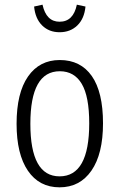

<svg xmlns="http://www.w3.org/2000/svg" viewBox="-20 -791 512 822"><path d="M421 -263Q421 -132 371.5 -60.5Q322 11 235 11Q148 11 99.5 -60Q51 -131 51 -261Q51 -393 100 -463.5Q149 -534 236 -534Q325 -534 373 -465.5Q421 -397 421 -263ZM110 -261Q110 -36 235 -36Q362 -36 362 -263Q362 -378 330 -432Q298 -486 236 -486Q110 -486 110 -261ZM126 -763 162 -771Q178 -698 235 -698Q294 -698 309 -771L346 -763Q341 -711 311 -682Q281 -653 235 -653Q190 -653 160.5 -682Q131 -711 126 -763Z"/></svg>

Font: Fira Sans Extra Condensed Light
Style: Regular
Weight: 300
Width: 1
Designer: Carrois Corporate & Edenspiekermann AG
Foundry: Carrois Corporate GbR & Edenspiekermann AG
Version: Version 4.203